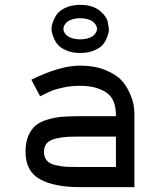

<svg xmlns="http://www.w3.org/2000/svg" viewBox="-20 -770 658 790"><path d="M310 -750Q362 -750 391.5 -725Q421 -700 424 -676L428 -651Q428 -647 427.5 -640.5Q427 -634 420.5 -616.5Q414 -599 403 -586Q392 -573 367.5 -562.5Q343 -552 310 -552Q277 -552 253 -562.5Q229 -573 218 -586Q207 -599 200.5 -615.5Q194 -632 193 -639.5Q192 -647 192 -651Q192 -655 193 -662.5Q194 -670 200.5 -686.5Q207 -703 218 -716Q229 -729 253 -739.5Q277 -750 310 -750ZM241 -652V-651V-650Q241 -647 242 -643Q243 -639 247.5 -632.5Q252 -626 259 -621Q266 -616 279.5 -612Q293 -608 310 -608Q327 -608 340.5 -612Q354 -616 361 -621Q368 -626 372.5 -632.5Q377 -639 378 -643Q379 -647 379 -650V-651V-652Q379 -655 378 -659Q377 -663 372.5 -670Q368 -677 361 -682Q354 -687 340.5 -691Q327 -695 310 -695Q293 -695 279.5 -691Q266 -687 259 -682Q252 -677 247.5 -670Q243 -663 242 -659Q241 -655 241 -652ZM241 -651V-650V-651V-652ZM379 -651V-652V-651V-650ZM309 -500Q369 -500 413 -482Q457 -464 479 -440.5Q501 -417 514.5 -385Q528 -353 530.5 -333.5Q533 -314 533 -295V0H309Q202 0 143.5 -33Q85 -66 85 -146Q85 -184 96.5 -211Q108 -238 126.5 -253.5Q145 -269 175.5 -278Q206 -287 236 -289.5Q266 -292 309 -292H457Q458 -363 416.5 -390Q375 -417 309 -417Q272 -417 238.5 -409.5Q205 -402 190 -395.5Q175 -389 145 -374L109 -442Q227 -500 309 -500ZM457 -83V-208H309Q276 -208 257.5 -207Q239 -206 212.5 -200.5Q186 -195 173.5 -181.5Q161 -168 161 -146Q161 -123 172.5 -109.5Q184 -96 208.5 -90.5Q233 -85 250 -84Q267 -83 299 -83Q306 -83 309 -83Z"/></svg>

Font: Hermit Light
Style: Regular
Weight: 300
Designer: Pablo Caro
Version: Version 2.000;PS 002.000;hotconv 1.0.88;makeotf.lib2.5.64775